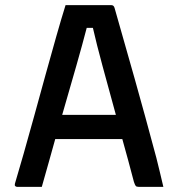

<svg xmlns="http://www.w3.org/2000/svg" viewBox="-20 -724 690 744"><path d="M142 0H46Q42 0 39 -3Q36 -6 38 -13Q52 -60 71.5 -128Q91 -196 112.5 -274.5Q134 -353 156 -432.5Q178 -512 198 -582.5Q218 -653 234 -704H412Q421 -704 424 -693Q461 -564 502 -418.5Q543 -273 586 -112Q593 -85 599.5 -57Q606 -29 613 0H517Q509 0 506 -3.5Q503 -7 499 -19Q488 -62 476.5 -103.5Q465 -145 454 -185H194Q182 -142 169 -95.5Q156 -49 142 0ZM316 -616Q300 -554 276 -470Q252 -386 221 -279H429Q401 -381 377.5 -467.5Q354 -554 340 -616Z"/></svg>

Font: Recursive Sn Lnr St Med
Style: Regular
Weight: 500
Version: Version 1.085;hotconv 1.1.0;makeotfexe 2.6.0; ttfautohint (v